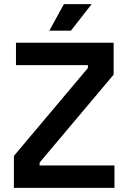

<svg xmlns="http://www.w3.org/2000/svg" viewBox="-20 -906 616 926"><path d="M47 0V-154L404 -578V-592H57V-700H528V-546L171 -122V-108H532V0ZM218 -758 288 -886H422L322 -758Z"/></svg>

Font: Space Grotesk Light SemiBold
Style: Regular
Weight: 600
Version: Version 2.000